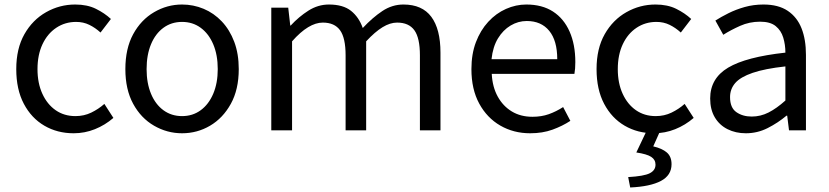

<svg xmlns="http://www.w3.org/2000/svg" viewBox="-20 -577 3668 850"><path d="M306 13Q234 13 176.5 -20.5Q119 -54 85.5 -117.5Q52 -181 52 -271Q52 -362 88 -425.5Q124 -489 184 -523Q244 -557 313 -557Q366 -557 404.5 -538Q443 -519 471 -493L425 -433Q402 -454 375.5 -467Q349 -480 317 -480Q268 -480 229 -454Q190 -428 168 -381Q146 -334 146 -271Q146 -209 167.5 -162Q189 -115 226.5 -89Q264 -63 314 -63Q352 -63 384 -78.5Q416 -94 442 -117L482 -55Q445 -23 400 -5Q355 13 306 13Z M786 13Q720 13 662 -20.5Q604 -54 569.5 -117.5Q535 -181 535 -271Q535 -362 569.5 -425.5Q604 -489 662 -523Q720 -557 786 -557Q836 -557 881.5 -538Q927 -519 962 -482Q997 -445 1017 -392Q1037 -339 1037 -271Q1037 -181 1002 -117.5Q967 -54 910 -20.5Q853 13 786 13ZM786 -63Q833 -63 868.5 -89Q904 -115 924 -162Q944 -209 944 -271Q944 -334 924 -381Q904 -428 868.5 -454Q833 -480 786 -480Q739 -480 703.5 -454Q668 -428 648.5 -381Q629 -334 629 -271Q629 -209 648.5 -162Q668 -115 703.5 -89Q739 -63 786 -63Z M1181 0V-543H1256L1265 -464H1267Q1303 -503 1345.5 -530Q1388 -557 1436 -557Q1499 -557 1534 -529Q1569 -501 1586 -453Q1629 -499 1672.5 -528Q1716 -557 1766 -557Q1849 -557 1889.5 -502.5Q1930 -448 1930 -344V0H1839V-332Q1839 -409 1814.5 -443Q1790 -477 1738 -477Q1707 -477 1673.5 -456.5Q1640 -436 1601 -394V0H1510V-332Q1510 -409 1485.5 -443Q1461 -477 1409 -477Q1378 -477 1344 -456.5Q1310 -436 1273 -394V0Z M2327 13Q2254 13 2195 -21Q2136 -55 2101.5 -118.5Q2067 -182 2067 -271Q2067 -338 2087 -390.5Q2107 -443 2141.5 -480.5Q2176 -518 2220 -537.5Q2264 -557 2310 -557Q2380 -557 2428 -526Q2476 -495 2501.5 -437.5Q2527 -380 2527 -302Q2527 -287 2526 -274Q2525 -261 2523 -250H2157Q2160 -192 2183.5 -149.5Q2207 -107 2246 -83.5Q2285 -60 2337 -60Q2377 -60 2409.5 -71.5Q2442 -83 2473 -103L2505 -42Q2470 -19 2426 -3Q2382 13 2327 13ZM2156 -315H2447Q2447 -397 2411.5 -440.5Q2376 -484 2312 -484Q2274 -484 2240.5 -464Q2207 -444 2184.5 -407Q2162 -370 2156 -315Z M2875 13Q2803 13 2745.5 -20.5Q2688 -54 2654.5 -117.5Q2621 -181 2621 -271Q2621 -362 2657 -425.5Q2693 -489 2753 -523Q2813 -557 2882 -557Q2935 -557 2973.5 -538Q3012 -519 3040 -493L2994 -433Q2971 -454 2944.5 -467Q2918 -480 2886 -480Q2837 -480 2798 -454Q2759 -428 2737 -381Q2715 -334 2715 -271Q2715 -209 2736.5 -162Q2758 -115 2795.5 -89Q2833 -63 2883 -63Q2921 -63 2953 -78.5Q2985 -94 3011 -117L3051 -55Q3014 -23 2969 -5Q2924 13 2875 13ZM2770 253 2761 207Q2831 203 2856.5 190Q2882 177 2882 152Q2882 130 2863 117.5Q2844 105 2797 98L2845 -3H2905L2872 71Q2911 80 2932 98Q2953 116 2953 150Q2953 199 2906 224Q2859 249 2770 253Z M3282 13Q3237 13 3201 -5Q3165 -23 3144.5 -57.5Q3124 -92 3124 -141Q3124 -230 3203.5 -277.5Q3283 -325 3457 -344Q3457 -379 3447.5 -410.5Q3438 -442 3414 -461.5Q3390 -481 3345 -481Q3298 -481 3256.5 -462.5Q3215 -444 3182 -423L3147 -486Q3172 -502 3205 -518.5Q3238 -535 3277 -546Q3316 -557 3360 -557Q3426 -557 3467.5 -529Q3509 -501 3528.5 -451.5Q3548 -402 3548 -334V0H3473L3465 -65H3462Q3424 -33 3378.5 -10Q3333 13 3282 13ZM3308 -61Q3347 -61 3382.5 -79Q3418 -97 3457 -132V-283Q3366 -273 3312 -254.5Q3258 -236 3235 -209.5Q3212 -183 3212 -147Q3212 -100 3240 -80.5Q3268 -61 3308 -61Z"/></svg>

Font: Noto Sans HK Thin
Style: Regular
Weight: 400
Version: Version 2.004-H2;hotconv 1.0.118;makeotfexe 2.5.65603